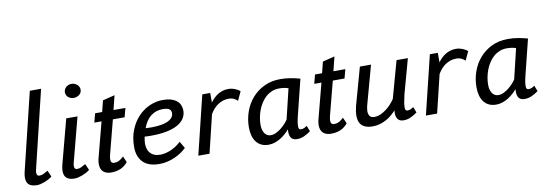

<svg xmlns="http://www.w3.org/2000/svg" viewBox="-53 -1023 3940 1385"><g transform="rotate(-10 1916.5 -330.5)"><path d="M140.6 -104Q138.7 -97.2 138.2 -91.6Q137.7 -85.9 137.7 -82Q137.7 -69.3 142.8 -63.5Q147.9 -57.6 156.2 -57.6Q175.8 -57.6 190.4 -65.7Q205.1 -73.7 220.7 -82L241.2 -36.1Q229.5 -26.4 214.1 -18.3Q198.7 -10.3 183.3 -4.6Q168 1 154.1 4.2Q140.1 7.3 130.4 7.3Q112.3 7.3 97.7 3.9Q83 0.5 72.8 -7.3Q62.5 -15.1 56.9 -28.3Q51.3 -41.5 51.3 -61Q51.3 -78.6 57.1 -103.5L195.3 -672.4H277.8Z M442.4 -617.2Q442.4 -627.9 446.8 -637.5Q451.2 -647 459 -654.1Q466.8 -661.1 477.3 -665.3Q487.8 -669.4 499.5 -669.4Q511.2 -669.4 521.7 -665.3Q532.2 -661.1 540.3 -654.1Q548.3 -647 553 -637.5Q557.6 -627.9 557.6 -617.2Q557.6 -606 553 -596.7Q548.3 -587.4 540.3 -580.8Q532.2 -574.2 521.7 -570.3Q511.2 -566.4 499.5 -566.4Q487.8 -566.4 477.3 -570.3Q466.8 -574.2 459 -580.8Q451.2 -587.4 446.8 -596.7Q442.4 -606 442.4 -617.2ZM416.5 -104Q414.6 -97.2 414.1 -91.6Q413.6 -85.9 413.6 -82Q413.6 -69.3 418.7 -63.5Q423.8 -57.6 432.1 -57.6Q451.7 -57.6 466.3 -65.7Q481 -73.7 496.6 -82L517.1 -36.1Q505.4 -26.4 490 -18.3Q474.6 -10.3 459.2 -4.6Q443.8 1 429.9 4.2Q416 7.3 406.2 7.3Q388.2 7.3 373.5 3.9Q358.9 0.5 348.6 -7.3Q338.4 -15.1 332.8 -28.3Q327.1 -41.5 327.1 -61Q327.1 -78.6 333 -103.5L419.4 -430.7H502Z M630.9 -430.7H682.6L703.1 -512.7L791.5 -534.7L765.6 -430.7H853L835.4 -365.2H749.5L685.1 -116.7Q682.1 -104 681.2 -96.9Q680.2 -89.8 680.2 -84.5Q680.2 -67.4 687.5 -61Q694.8 -54.7 703.1 -54.7Q727.5 -54.7 744.4 -64.9Q761.2 -75.2 774.9 -88.9L794.4 -44.4Q751 10.3 671.9 10.3Q635.3 10.3 614.3 -8.5Q593.3 -27.3 593.3 -65.4Q593.3 -73.2 594.2 -82.3Q595.2 -91.3 597.7 -102.1L666.5 -365.2H613.8Z M1225.1 -72.3Q1209 -56.2 1187 -41.3Q1165 -26.4 1139.2 -14.9Q1113.3 -3.4 1084.5 3.4Q1055.7 10.3 1025.9 10.3Q945.8 10.3 905.8 -30Q865.7 -70.3 865.7 -141.6Q865.7 -211.9 888.2 -267.1Q910.6 -322.3 947.5 -360.8Q984.4 -399.4 1031.2 -419.9Q1078.1 -440.4 1127 -440.4Q1163.1 -440.4 1188.7 -432.4Q1214.4 -424.3 1230.5 -410.6Q1246.6 -397 1253.9 -378.4Q1261.2 -359.9 1261.2 -339.4Q1261.2 -308.1 1244.6 -282.5Q1228 -256.8 1195.6 -238.8Q1163.1 -220.7 1114.3 -210.9Q1065.4 -201.2 1001 -201.2Q989.7 -201.2 978.3 -201.4Q966.8 -201.7 953.6 -202.6Q950.7 -188.5 949 -175.5Q947.3 -162.6 947.3 -153.3Q947.3 -131.3 952.9 -113.3Q958.5 -95.2 970.2 -82.3Q981.9 -69.3 999.8 -62Q1017.6 -54.7 1042 -54.7Q1062.5 -54.7 1083.5 -59.8Q1104.5 -64.9 1124.8 -74.2Q1145 -83.5 1163.1 -95.7Q1181.2 -107.9 1195.8 -122.1ZM1115.7 -375.5Q1065.9 -375.5 1028.8 -346.9Q991.7 -318.4 971.2 -261.2Q1018.6 -258.3 1056.6 -261.7Q1094.7 -265.1 1121.6 -274.7Q1148.4 -284.2 1163.1 -299.6Q1177.7 -314.9 1177.7 -336.4Q1177.7 -343.8 1175.3 -350.8Q1172.9 -357.9 1166.3 -363.5Q1159.7 -369.1 1147.5 -372.3Q1135.3 -375.5 1115.7 -375.5Z M1662.1 -340.3Q1651.9 -350.6 1636 -358.6Q1620.1 -366.7 1597.2 -366.7Q1573.7 -366.7 1553.7 -359.9Q1533.7 -353 1516.4 -341.1Q1499 -329.1 1485.1 -313Q1471.2 -296.9 1460.4 -278.3L1393.1 0H1311L1416 -430.7H1474.1V-361.3Q1485.4 -376.5 1499 -390.1Q1512.7 -403.8 1529.1 -414.1Q1545.4 -424.3 1564.7 -430.4Q1584 -436.5 1606.9 -436.5Q1618.7 -436.5 1631.1 -434.1Q1643.6 -431.6 1654.8 -427.2Q1666 -422.9 1675.8 -417Q1685.5 -411.1 1691.9 -404.8Z M2067.9 -158.2Q2061 -129.9 2058.3 -110.8Q2055.7 -91.8 2056.4 -80.3Q2057.1 -68.8 2061.3 -64Q2065.4 -59.1 2072.3 -59.1Q2089.8 -59.1 2099.9 -64.9Q2109.9 -70.8 2118.2 -76.2L2134.8 -34.2Q2113.8 -18.1 2087.6 -5.9Q2061.5 6.3 2033.2 5.9Q2020.5 5.9 2009.8 2Q1999 -2 1991.7 -11.2Q1984.4 -20.5 1981.2 -36.1Q1978 -51.8 1980.5 -75.2Q1967.8 -60.5 1951.2 -45.4Q1934.6 -30.3 1914.8 -17.8Q1895 -5.4 1872.3 2.4Q1849.6 10.3 1824.7 10.3Q1794.9 10.3 1772.5 -0.5Q1750 -11.2 1735.1 -30.8Q1720.2 -50.3 1712.9 -77.4Q1705.6 -104.5 1705.6 -137.2Q1705.6 -197.3 1725.1 -252.2Q1744.6 -307.1 1781.2 -349.1Q1817.9 -391.1 1870.4 -416.3Q1922.9 -441.4 1988.3 -441.4Q2026.4 -441.4 2062.5 -435.3Q2098.6 -429.2 2132.8 -419.4ZM1852.5 -54.7Q1871.6 -54.7 1891.1 -64Q1910.6 -73.2 1928.2 -87.2Q1945.8 -101.1 1960.2 -116.9Q1974.6 -132.8 1983.4 -146.5L2036.1 -366.2Q2008.3 -376.5 1968.8 -376.5Q1939.9 -376.5 1915.5 -366.5Q1891.1 -356.4 1871.6 -339.1Q1852.1 -321.8 1836.9 -298.3Q1821.8 -274.9 1811.8 -248.8Q1801.8 -222.7 1796.6 -194.6Q1791.5 -166.5 1791.5 -140.1Q1791.5 -101.6 1807.9 -78.1Q1824.2 -54.7 1852.5 -54.7Z M2241.7 -430.7H2293.5L2314 -512.7L2402.3 -534.7L2376.5 -430.7H2463.9L2446.3 -365.2H2360.4L2295.9 -116.7Q2293 -104 2292 -96.9Q2291 -89.8 2291 -84.5Q2291 -67.4 2298.3 -61Q2305.7 -54.7 2314 -54.7Q2338.4 -54.7 2355.2 -64.9Q2372.1 -75.2 2385.7 -88.9L2405.3 -44.4Q2361.8 10.3 2282.7 10.3Q2246.1 10.3 2225.1 -8.5Q2204.1 -27.3 2204.1 -65.4Q2204.1 -73.2 2205.1 -82.3Q2206.1 -91.3 2208.5 -102.1L2277.3 -365.2H2224.6Z M2852.1 -177.7Q2843.8 -142.1 2840.1 -119.1Q2836.4 -96.2 2836.9 -82.8Q2837.4 -69.3 2841.6 -64.2Q2845.7 -59.1 2852.5 -59.1Q2870.1 -59.1 2880.1 -64.9Q2890.1 -70.8 2898.4 -76.2L2915 -34.2Q2894 -18.1 2867.9 -5.9Q2841.8 6.3 2813.5 5.9Q2800.8 5.9 2790 1.7Q2779.3 -2.4 2772 -12Q2764.6 -21.5 2761.5 -37.1Q2758.3 -52.7 2760.7 -76.2Q2746.1 -59.6 2727.5 -43.9Q2709 -28.3 2687.3 -16.4Q2665.5 -4.4 2640.6 2.9Q2615.7 10.3 2587.9 10.3Q2565.9 10.3 2546.9 5.6Q2527.8 1 2513.9 -10Q2500 -21 2491.9 -39.6Q2483.9 -58.1 2483.9 -85.9Q2483.9 -100.6 2486.3 -118.4Q2488.8 -136.2 2493.2 -153.8L2570.3 -430.7H2651.9L2573.2 -144Q2570.8 -132.8 2569.1 -122.8Q2567.4 -112.8 2567.4 -103.5Q2567.4 -83 2576.9 -68.8Q2586.4 -54.7 2611.8 -54.7Q2634.3 -54.7 2656.2 -64.5Q2678.2 -74.2 2698.2 -89.4Q2718.3 -104.5 2735.1 -123Q2752 -141.6 2763.7 -159.7L2838.9 -430.7H2921.9Z M3329.1 -340.3Q3318.8 -350.6 3303 -358.6Q3287.1 -366.7 3264.2 -366.7Q3240.7 -366.7 3220.7 -359.9Q3200.7 -353 3183.3 -341.1Q3166 -329.1 3152.1 -313Q3138.2 -296.9 3127.4 -278.3L3060.1 0H2978L3083 -430.7H3141.1V-361.3Q3152.3 -376.5 3166 -390.1Q3179.7 -403.8 3196 -414.1Q3212.4 -424.3 3231.7 -430.4Q3251 -436.5 3273.9 -436.5Q3285.6 -436.5 3298.1 -434.1Q3310.5 -431.6 3321.8 -427.2Q3333 -422.9 3342.8 -417Q3352.5 -411.1 3358.9 -404.8Z M3734.9 -158.2Q3728 -129.9 3725.3 -110.8Q3722.7 -91.8 3723.4 -80.3Q3724.1 -68.8 3728.3 -64Q3732.4 -59.1 3739.3 -59.1Q3756.8 -59.1 3766.8 -64.9Q3776.9 -70.8 3785.2 -76.2L3801.8 -34.2Q3780.8 -18.1 3754.6 -5.9Q3728.5 6.3 3700.2 5.9Q3687.5 5.9 3676.8 2Q3666 -2 3658.7 -11.2Q3651.4 -20.5 3648.2 -36.1Q3645 -51.8 3647.5 -75.2Q3634.8 -60.5 3618.2 -45.4Q3601.6 -30.3 3581.8 -17.8Q3562 -5.4 3539.3 2.4Q3516.6 10.3 3491.7 10.3Q3461.9 10.3 3439.5 -0.5Q3417 -11.2 3402.1 -30.8Q3387.2 -50.3 3379.9 -77.4Q3372.6 -104.5 3372.6 -137.2Q3372.6 -197.3 3392.1 -252.2Q3411.6 -307.1 3448.2 -349.1Q3484.9 -391.1 3537.4 -416.3Q3589.8 -441.4 3655.3 -441.4Q3693.4 -441.4 3729.5 -435.3Q3765.6 -429.2 3799.8 -419.4ZM3519.5 -54.7Q3538.6 -54.7 3558.1 -64Q3577.6 -73.2 3595.2 -87.2Q3612.8 -101.1 3627.2 -116.9Q3641.6 -132.8 3650.4 -146.5L3703.1 -366.2Q3675.3 -376.5 3635.7 -376.5Q3606.9 -376.5 3582.5 -366.5Q3558.1 -356.4 3538.6 -339.1Q3519 -321.8 3503.9 -298.3Q3488.8 -274.9 3478.8 -248.8Q3468.8 -222.7 3463.6 -194.6Q3458.5 -166.5 3458.5 -140.1Q3458.5 -101.6 3474.9 -78.1Q3491.2 -54.7 3519.5 -54.7Z"/></g></svg>

Font: PT Astra Sans
Style: Italic
Weight: 400
Italic angle: -16°
Designer: A.Korolkova, I. Chaeva
Foundry: ParaType Ltd
Version: Version 1.001; ttfautohint (v1.6)